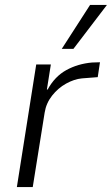

<svg xmlns="http://www.w3.org/2000/svg" viewBox="-20 -754 451 774"><path d="M48 0 126 -494H185L169 -393H172Q201 -446 247.5 -471.5Q294 -497 351 -502L383 -503L374 -443L310 -438Q279 -435 246.5 -417Q214 -399 190 -368.5Q166 -338 160 -300L112 0ZM229 -557 343 -734H411L276 -557Z"/></svg>

Font: Nunito Sans 7pt Condensed Light
Style: Italic
Weight: 300
Width: 3
Italic angle: -9°
Designer: Vernon Adams
Foundry: Vernon Adams
Version: Version 3.101;gftools[0.9.27]